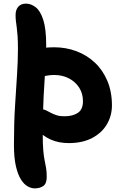

<svg xmlns="http://www.w3.org/2000/svg" viewBox="-20 -780 671 1060"><path d="M360 10Q303 10 259 -10Q215 -30 189.5 -62Q164 -94 164 -130Q164 -154 174 -165.5Q184 -177 208 -177Q222 -177 234 -171Q246 -165 260 -157.5Q274 -150 292 -144Q310 -138 335 -138Q382 -138 410 -157Q438 -176 438 -221Q438 -264 417 -296.5Q396 -329 360 -347.5Q324 -366 280 -366Q256 -366 243.5 -363Q231 -360 212 -360Q194 -360 178 -371.5Q162 -383 151.5 -402Q141 -421 141 -443Q141 -486 174.5 -502.5Q208 -519 279 -519Q344 -519 401.5 -497.5Q459 -476 503 -435Q547 -394 572.5 -334Q598 -274 598 -198Q598 -141 570 -93.5Q542 -46 488.5 -18Q435 10 360 10ZM171 260Q153 260 133 249Q113 238 96 211.5Q79 185 68 138.5Q57 92 57 20Q57 -99 63 -194.5Q69 -290 74 -367.5Q79 -445 79 -511Q79 -554 77 -581.5Q75 -609 72.5 -628Q70 -647 68 -662.5Q66 -678 66 -697Q66 -726 81 -743Q96 -760 124 -760Q151 -760 177 -740Q203 -720 219 -670Q235 -620 235 -531Q235 -476 230.5 -409Q226 -342 221 -251Q216 -160 216 -35Q216 18 219 51Q222 84 226.5 106Q231 128 234.5 148Q238 168 238 197Q238 233 219.5 246.5Q201 260 171 260Z"/></svg>

Font: Shantell Sans
Style: Bold
Weight: 700
Designer: Stephen Nixon, Anya Danilova, Shantell Martin
Foundry: Arrow Type
Version: Version 1.011;[c5ecc13dd]